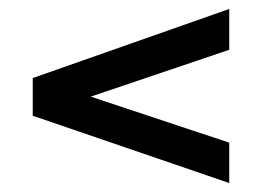

<svg xmlns="http://www.w3.org/2000/svg" viewBox="-20 -587 584 428"><path d="M491 -567V-476L148 -360V-383L491 -269V-179L53 -329V-413Z"/></svg>

Font: Instrument Sans Condensed SemiBold
Style: Regular
Weight: 600
Width: 3
Designer: Rodrigo Fuenzalida
Foundry: fragTYPE
Version: Version 1.000;gftools[0.9.28]